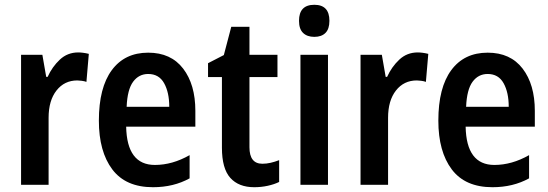

<svg xmlns="http://www.w3.org/2000/svg" viewBox="-20 -772 2291 802"><path d="M307 -553Q316 -553 327.5 -551.5Q339 -550 351 -547L341 -430Q333 -433 321.5 -434.5Q310 -436 303 -436Q249 -436 216 -394Q183 -352 183 -280V0H68V-543H157L173 -451H179Q198 -493 230 -523Q262 -553 307 -553Z M599 -552Q694 -552 745 -485.5Q796 -419 796 -309V-243H507Q510 -83 627 -83Q700 -83 772 -124V-27Q705 10 619 10Q505 10 449 -64.5Q393 -139 393 -268Q393 -406 447 -479Q501 -552 599 -552ZM599 -463Q560 -463 536 -430.5Q512 -398 509 -326H687Q687 -386 665.5 -424.5Q644 -463 599 -463Z M1076 -88Q1093 -88 1110.5 -92Q1128 -96 1146 -103V-12Q1126 -2 1098.5 4Q1071 10 1042 10Q977 10 942 -29Q907 -68 907 -155V-450H849V-508L915 -542L946 -660H1022V-543H1139V-450H1022V-157Q1022 -88 1076 -88Z M1293 -752Q1356 -752 1356 -685Q1356 -651 1339.5 -634.5Q1323 -618 1293 -618Q1263 -618 1246 -634.5Q1229 -651 1229 -685Q1229 -752 1293 -752ZM1350 -543V0H1235V-543Z M1725 -553Q1734 -553 1745.5 -551.5Q1757 -550 1769 -547L1759 -430Q1751 -433 1739.5 -434.5Q1728 -436 1721 -436Q1667 -436 1634 -394Q1601 -352 1601 -280V0H1486V-543H1575L1591 -451H1597Q1616 -493 1648 -523Q1680 -553 1725 -553Z M2017 -552Q2112 -552 2163 -485.5Q2214 -419 2214 -309V-243H1925Q1928 -83 2045 -83Q2118 -83 2190 -124V-27Q2123 10 2037 10Q1923 10 1867 -64.5Q1811 -139 1811 -268Q1811 -406 1865 -479Q1919 -552 2017 -552ZM2017 -463Q1978 -463 1954 -430.5Q1930 -398 1927 -326H2105Q2105 -386 2083.5 -424.5Q2062 -463 2017 -463Z"/></svg>

Font: Noto Sans Kannada Condensed SemiBold
Style: Regular
Weight: 600
Width: 3
Designer: Jelle Bosma - Monotype Design Team
Foundry: Monotype Imaging Inc.
Version: Version 2.005; ttfautohint (v1.8.4.7-5d5b)